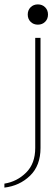

<svg xmlns="http://www.w3.org/2000/svg" viewBox="-94 -644 251 872"><path d="M-74 208V190Q-17 181 24.5 140Q66 99 66 28V-472H90V28Q90 108 42.5 154Q-5 200 -74 208ZM78 -532Q58 -532 45 -545Q32 -558 32 -578Q32 -598 45 -611Q58 -624 78 -624Q98 -624 111 -611Q124 -598 124 -578Q124 -558 111 -545Q98 -532 78 -532Z"/></svg>

Font: Lil Grotesk Thin
Style: Regular
Weight: 100
Designer: Bastien Sozeau
Foundry: NBR — Bastien Sozeau
Version: Version 3.003; ttfautohint (v1.8.4.7-5d5b);gftools[0.9.33]